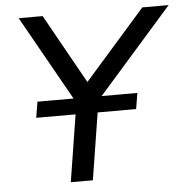

<svg xmlns="http://www.w3.org/2000/svg" viewBox="-51 -755 791 806"><g transform="rotate(-5 344.5 -352.5)"><path d="M215 0 273 -365 283 -303 57 -705H158L330 -397H307L578 -705H689L335 -303L366 -365L308 0ZM94 -282 105 -349H526L515 -282Z"/></g></svg>

Font: Nunito Sans 12pt Medium
Style: Italic
Weight: 500
Italic angle: -9°
Designer: Vernon Adams
Foundry: Vernon Adams
Version: Version 3.101;gftools[0.9.27]